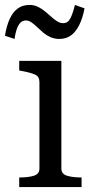

<svg xmlns="http://www.w3.org/2000/svg" viewBox="-42 -759 374 779"><path d="M199 -601Q179 -601 162.5 -608.5Q146 -616 132.5 -627.5Q119 -639 107 -650.5Q95 -662 84.5 -669Q74 -676 63 -676Q44 -676 33 -656.5Q22 -637 17 -601L-22 -614Q-15 -656 -2 -683.5Q11 -711 30.5 -725Q50 -739 78 -739Q96 -739 111.5 -731.5Q127 -724 140.5 -713Q154 -702 166 -691Q178 -680 190 -672.5Q202 -665 214 -665Q234 -665 244 -685.5Q254 -706 262 -739L301 -725Q293 -684 279 -656.5Q265 -629 245.5 -615Q226 -601 199 -601ZM207 -512V-75Q207 -53 230 -46Q253 -39 287 -39H289V0H36V-39H38Q73 -39 95.5 -46Q118 -53 118 -75V-426Q118 -448 101 -456Q84 -464 47 -471L36 -473V-512Z"/></svg>

Font: Roboto Serif 72pt
Style: Regular
Weight: 400
Designer: Greg Gazdowicz
Foundry: Commercial Type
Version: Version 1.008